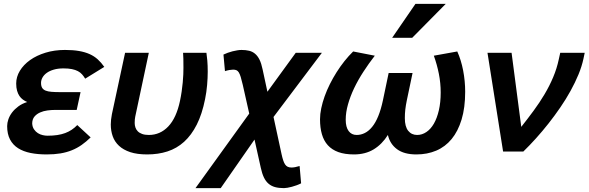

<svg xmlns="http://www.w3.org/2000/svg" viewBox="-20 -786 3053 996"><path d="M450.2 -73.2Q427.2 -50.8 403.6 -34.2Q379.9 -17.6 352.8 -6.6Q325.7 4.4 293.7 9.8Q261.7 15.1 222.2 15.1Q176.3 15.1 138.7 7.6Q101.1 0 74 -17.1Q46.9 -34.2 32 -62.5Q17.1 -90.8 17.1 -131.8Q17.1 -148.4 23.4 -167Q29.8 -185.5 42.7 -202.6Q55.7 -219.7 75.2 -234.1Q94.7 -248.5 121.1 -256.8Q109.4 -261.7 98.9 -269.3Q88.4 -276.9 80.8 -288.1Q73.2 -299.3 68.6 -315.2Q64 -331.1 64 -353Q64 -387.2 83 -418.7Q102.1 -450.2 136 -474.4Q169.9 -498.5 216.3 -512.7Q262.7 -526.9 316.9 -526.9Q358.4 -526.9 389.6 -521.5Q420.9 -516.1 444.8 -505.4Q468.8 -494.6 487.1 -478Q505.4 -461.4 521 -439L421.9 -377.9Q414.6 -390.1 405.8 -400.1Q397 -410.2 384 -417Q371.1 -423.8 353 -427.5Q335 -431.2 309.1 -431.2Q280.8 -431.2 259 -424.8Q237.3 -418.5 222.7 -408Q208 -397.5 200.4 -383.8Q192.9 -370.1 192.9 -356Q192.9 -339.8 198.7 -330.3Q204.6 -320.8 216.8 -315.9Q229 -311 247.6 -309.6Q266.1 -308.1 291 -308.1H397.9L377.9 -215.8H266.1Q247.1 -215.8 226.3 -213.1Q205.6 -210.4 188 -202.6Q170.4 -194.8 158.9 -181.4Q147.5 -168 147 -146Q147.9 -127.4 156.5 -115Q165 -102.5 176.8 -95.2Q188.5 -87.9 201.7 -85Q214.8 -82 226.1 -82Q254.4 -82 277.1 -85.4Q299.8 -88.9 318.1 -95.7Q336.4 -102.5 351.8 -112.8Q367.2 -123 380.9 -137.2Z M628.9 -512.2H752L681.6 -181.2Q680.2 -173.3 679.4 -166.3Q678.7 -159.2 678.7 -147.9Q678.7 -136.2 682.4 -125Q686 -113.8 694.6 -105Q703.1 -96.2 717.3 -91.1Q731.4 -85.9 752 -85.9Q811 -85.9 853 -130.1Q895 -174.3 913.6 -262.2Q918.9 -287.1 922.4 -311.5Q925.8 -335.9 928 -358.4Q930.2 -380.9 930.9 -400.4Q931.6 -419.9 931.6 -434.1Q931.6 -463.4 931.2 -481Q930.7 -498.5 929.7 -512.2H1050.8Q1053.2 -498 1055.4 -472.2Q1057.6 -446.3 1057.6 -414.1Q1057.6 -381.8 1054.4 -345Q1051.3 -308.1 1043.9 -272Q1028.3 -193.8 1000.7 -139.4Q973.1 -85 935.1 -50.5Q897 -16.1 848.9 -0.5Q800.8 15.1 743.7 15.1Q691.4 15.1 655.5 3.2Q619.6 -8.8 597.2 -29.8Q574.7 -50.8 564.7 -79.1Q554.7 -107.4 554.7 -140.1Q554.7 -163.6 560.5 -193.8Z M1272.9 -196.8 1239.3 -346.2Q1233.4 -371.1 1228.8 -386.5Q1224.1 -401.9 1218.8 -410.4Q1213.4 -418.9 1206.3 -421.9Q1199.2 -424.8 1189 -424.8Q1181.6 -424.8 1170.4 -422.9Q1159.2 -420.9 1147 -417L1139.2 -502.9Q1149.4 -507.8 1161.4 -512.2Q1173.3 -516.6 1186 -519.8Q1198.7 -522.9 1210.7 -524.9Q1222.7 -526.9 1232.9 -526.9Q1254.9 -526.9 1272.2 -522.7Q1289.6 -518.6 1303 -507.3Q1316.4 -496.1 1326.2 -476.6Q1335.9 -457 1342.3 -425.8L1367.2 -310.1L1514.2 -512.2H1649.9L1398.9 -179.2L1440.9 15.1Q1444.8 32.7 1449 45.4Q1453.1 58.1 1458.7 66.7Q1464.4 75.2 1472.4 79.1Q1480.5 83 1492.2 83Q1500.5 83 1511 81.1Q1521.5 79.1 1534.2 75.2L1542 165Q1531.7 170.4 1519 175Q1506.3 179.7 1494.1 182.9Q1481.9 186 1471.2 188Q1460.4 189.9 1453.1 189.9Q1426.8 189.9 1407 184.6Q1387.2 179.2 1372.8 166.7Q1358.4 154.3 1348.9 134.3Q1339.4 114.3 1333 85L1300.3 -62L1125 189.9H994.1Z M2352.1 -519Q2372.1 -474.6 2382.6 -420.2Q2393.1 -365.7 2393.1 -310.1Q2393.1 -227.1 2374.5 -166Q2356 -105 2322.8 -64.7Q2289.6 -24.4 2242.9 -4.6Q2196.3 15.1 2140.1 15.1Q2076.2 15.1 2039.6 -12Q2002.9 -39.1 1992.2 -85.9Q1961.9 -37.6 1918.5 -11.2Q1875 15.1 1816.4 15.1Q1768.6 15.1 1735.1 2.9Q1701.7 -9.3 1680.7 -32.5Q1659.7 -55.7 1649.9 -89.6Q1640.1 -123.5 1640.1 -167Q1640.1 -194.3 1646.5 -224.6Q1652.8 -254.9 1664.1 -286.4Q1675.3 -317.9 1691.2 -349.6Q1707 -381.3 1726.1 -411.4Q1745.1 -441.4 1766.8 -468.8Q1788.6 -496.1 1812 -519L1924.3 -497.1Q1892.6 -456.1 1865 -413.6Q1837.4 -371.1 1817.1 -328.6Q1796.9 -286.1 1785.2 -244.6Q1773.4 -203.1 1773.4 -165Q1773.4 -126.5 1788.6 -106.2Q1803.7 -85.9 1830.1 -85.9Q1852.5 -85.9 1872.8 -96.2Q1893.1 -106.4 1910.6 -127.9Q1928.2 -149.4 1942.1 -183.3Q1956.1 -217.3 1966.3 -265.1L1996.1 -407.2H2120.1L2090.3 -265.1Q2085 -239.3 2082.5 -217.8Q2080.1 -196.3 2080.1 -172.9Q2080.1 -129.4 2097.4 -107.7Q2114.7 -85.9 2144 -85.9Q2169.4 -85.9 2191.9 -101.1Q2214.4 -116.2 2230.7 -144.5Q2247.1 -172.9 2256.6 -213.9Q2266.1 -254.9 2266.1 -306.2Q2266.1 -355 2256.6 -403.1Q2247.1 -451.2 2230.5 -497.1ZM2118.2 -589.8H2014.2L2135.3 -766.1H2292.5Z M2633.8 -512.2 2684.1 -127.9Q2717.3 -169.9 2748.3 -211.9Q2779.3 -253.9 2804.9 -297.1Q2830.6 -340.3 2849.6 -385.5Q2868.7 -430.7 2878.9 -479L2886.2 -512.2H3013.2L3006.8 -481.9Q2998.5 -442.4 2981 -399.9Q2963.4 -357.4 2939.7 -314.5Q2916 -271.5 2886.7 -228.8Q2857.4 -186 2825.7 -145.8Q2793.9 -105.5 2760.5 -68.4Q2727.1 -31.2 2694.8 0H2589.8L2508.8 -512.2Z"/></svg>

Font: Clear Sans
Style: Bold Italic
Weight: 700
Italic angle: -12°
Foundry: Intel Corporation
Version: Version 1.00